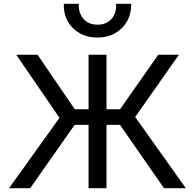

<svg xmlns="http://www.w3.org/2000/svg" viewBox="-20 -987 1022 1007"><path d="M840 0 581 -373 810 -700H918.5L689 -373.5L954.5 0ZM27.5 0 292 -369 65 -700H177L400 -373L138.5 0ZM444.5 0V-332H328V-414H444.5V-700H538.5V-414H654V-332H538.5V0ZM491.5 -790Q438 -790 397.5 -813Q357 -836 335 -875.8Q313 -915.5 314.5 -967H393Q391 -918 418 -887.8Q445 -857.5 491.5 -857.5Q538 -857.5 564.8 -887.8Q591.5 -918 589 -967H668Q669 -916 646.8 -876Q624.5 -836 584 -813Q543.5 -790 491.5 -790Z"/></svg>

Font: Geologica Roman Light
Style: Regular
Weight: 300
Designer: Sindre Bremnes, Frode Helland
Foundry: Monokrom Skriftforlag AS
Version: Version 1.010;gftools[0.9.28]